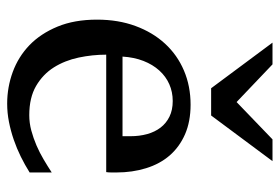

<svg xmlns="http://www.w3.org/2000/svg" viewBox="-141 -619 772 530"><g transform="rotate(90 245.0 -354.0)"><path d="M456.1 -49.8Q435.1 -36.6 412.4 -25.4Q389.6 -14.2 365.5 -5.9Q341.3 2.4 316.4 7.3Q291.5 12.2 266.1 12.2Q220.7 12.2 178.7 -3.2Q136.7 -18.6 104.7 -49.3Q72.8 -80.1 53.5 -126.7Q34.2 -173.3 34.2 -235.8Q34.2 -294.4 51.8 -342Q69.3 -389.6 100.6 -423.6Q131.8 -457.5 174.8 -475.8Q217.8 -494.1 269 -494.1Q315.4 -494.1 350.6 -478.8Q385.7 -463.4 409.2 -436.3Q432.6 -409.2 444.3 -371.3Q456.1 -333.5 456.1 -289.1V-275.9Q456.1 -268.1 455.1 -261.2H130.9Q130.9 -223.1 138.9 -185.1Q147 -147 166 -116.7Q185.1 -86.4 217.3 -67.6Q249.5 -48.8 297.9 -48.8Q319.3 -48.8 340.3 -54.4Q361.3 -60.1 381.6 -68.8Q401.9 -77.6 420.4 -88.6Q439 -99.6 456.1 -110.8ZM356 -328.1Q356 -353 350.1 -374.3Q344.2 -395.5 332.3 -411.1Q320.3 -426.8 302 -435.8Q283.7 -444.8 258.8 -444.8Q233.9 -444.8 212.4 -435.3Q190.9 -425.8 174.6 -407.7Q158.2 -389.6 148.2 -364Q138.2 -338.4 136.2 -306.2H356ZM298.8 -550.8H223.6L97.7 -720.2H157.7L261.7 -621.1L364.7 -720.2H424.8Z"/></g></svg>

Font: Charis SIL APac
Style: Regular
Weight: 400
Foundry: SIL International
Version: Version 5.000